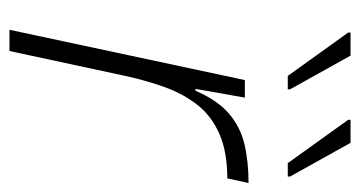

<svg xmlns="http://www.w3.org/2000/svg" viewBox="-202 -578 779 416"><g transform="rotate(90 188.0 -369.5)"><path d="M44 0 153 -510H191L172 -403H176Q197 -451 225.5 -475.5Q254 -500 291.5 -509Q329 -518 376 -518L366 -472Q309 -472 270 -455Q231 -438 207 -407.5Q183 -377 168.5 -337Q154 -297 144 -251L90 0ZM144 -603 50 -734V-739H100L173 -608V-603ZM333 -603 239 -734V-739H289L362 -608V-603Z"/></g></svg>

Font: Saira Thin ExtraLight
Style: Italic
Weight: 250
Italic angle: -12°
Version: Version 1.101